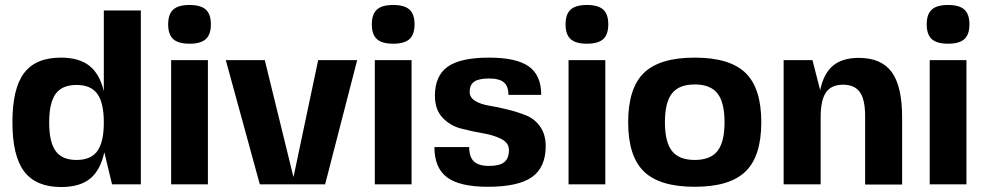

<svg xmlns="http://www.w3.org/2000/svg" viewBox="-20 -742 3973 773"><path d="M226 11Q125 11 77.5 -51.5Q30 -114 30 -250Q30 -386 77 -448Q124 -510 225 -510Q298 -510 339.5 -477.5Q381 -445 398 -375V-700H547V0H431L400 -129Q384 -56 342.5 -22.5Q301 11 226 11ZM204 -134Q230 -98 288 -98Q346 -98 372 -134Q398 -170 398 -249Q398 -328 372 -364Q346 -400 288 -400Q230 -400 204 -364Q178 -328 178 -249Q178 -170 204 -134Z M817 0H669V-500H817ZM677.5 -703.5Q698 -722 743 -722Q788 -722 808.5 -703.5Q829 -685 829 -644Q829 -603 808.5 -584.5Q788 -566 743 -566Q698 -566 677.5 -584.5Q657 -603 657 -644Q657 -685 677.5 -703.5Z M1161 -31H1162L1261 -500H1418L1289 0H1026L889 -500H1046Z M1637 0H1489V-500H1637ZM1497.5 -703.5Q1518 -722 1563 -722Q1608 -722 1628.5 -703.5Q1649 -685 1649 -644Q1649 -603 1628.5 -584.5Q1608 -566 1563 -566Q1518 -566 1497.5 -584.5Q1477 -603 1477 -644Q1477 -685 1497.5 -703.5Z M1871 -372Q1871 -349 1893.5 -335.5Q1916 -322 1950 -316.5Q1984 -311 2024 -301Q2064 -291 2098 -277.5Q2132 -264 2154.5 -232.5Q2177 -201 2177 -154Q2177 -68 2121.5 -29Q2066 10 1944 10Q1831 10 1780 -28Q1729 -66 1729 -150H1869Q1869 -110 1888 -92Q1907 -74 1949 -74Q1991 -74 2010 -89Q2029 -104 2029 -138Q2029 -167 1998.5 -182.5Q1968 -198 1924 -205.5Q1880 -213 1836 -224.5Q1792 -236 1761.5 -268.5Q1731 -301 1731 -356Q1731 -437 1782.5 -473.5Q1834 -510 1949 -510Q2059 -510 2109 -474.5Q2159 -439 2159 -360H2027Q2027 -395 2008.5 -410.5Q1990 -426 1949 -426Q1908 -426 1889.5 -413.5Q1871 -401 1871 -372Z M2417 0H2269V-500H2417ZM2277.5 -703.5Q2298 -722 2343 -722Q2388 -722 2408.5 -703.5Q2429 -685 2429 -644Q2429 -603 2408.5 -584.5Q2388 -566 2343 -566Q2298 -566 2277.5 -584.5Q2257 -603 2257 -644Q2257 -685 2277.5 -703.5Z M2572.5 -448.5Q2636 -510 2777 -510Q2918 -510 2981.5 -448.5Q3045 -387 3045 -250Q3045 -113 2981.5 -51.5Q2918 10 2777 10Q2636 10 2572.5 -51.5Q2509 -113 2509 -250Q2509 -387 2572.5 -448.5ZM2685.5 -366Q2657 -330 2657 -250Q2657 -170 2685.5 -134Q2714 -98 2777 -98Q2840 -98 2868.5 -134Q2897 -170 2897 -250Q2897 -330 2868.5 -366Q2840 -402 2777 -402Q2714 -402 2685.5 -366Z M3251 -500 3282 -379Q3296 -446 3333.5 -477.5Q3371 -509 3438 -509Q3528 -509 3570 -452Q3612 -395 3612 -269V1H3463V-274Q3463 -342 3441.5 -371.5Q3420 -401 3374 -401Q3327 -401 3305.5 -370Q3284 -339 3284 -270V0H3135V-500Z M3871 0H3723V-500H3871ZM3731.5 -703.5Q3752 -722 3797 -722Q3842 -722 3862.5 -703.5Q3883 -685 3883 -644Q3883 -603 3862.5 -584.5Q3842 -566 3797 -566Q3752 -566 3731.5 -584.5Q3711 -603 3711 -644Q3711 -685 3731.5 -703.5Z"/></svg>

Font: Fivo Sans Modern
Style: Regular
Weight: 700
Designer: Alexander Slobzheninov
Foundry: Alexander Slobzheninov
Version: 1.0